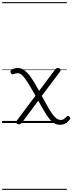

<svg xmlns="http://www.w3.org/2000/svg" viewBox="-20 -1161 683 1812"><path d="M548 17Q511 17 482 -4Q453 -25 420.5 -75Q388 -125 341 -210L190 -8Q182 3 175.5 7.5Q169 12 160 12Q143 12 135.5 2Q128 -8 138 -22L315 -258Q279 -322 253.5 -363.5Q228 -405 210 -428Q192 -451 177.5 -460.5Q163 -470 149 -470Q139 -470 130.5 -468Q122 -466 107 -461Q97 -457 89.5 -462.5Q82 -468 79 -480Q78 -489 81 -496.5Q84 -504 93 -507Q110 -514 122 -516.5Q134 -519 149 -519Q176 -519 198.5 -506Q221 -493 244 -467Q267 -441 292.5 -400Q318 -359 349 -303L495 -498Q504 -510 510 -514.5Q516 -519 525 -519Q537 -519 544 -514Q551 -509 552.5 -501.5Q554 -494 546 -484L374 -256Q408 -193 433 -149.5Q458 -106 478 -79.5Q498 -53 516.5 -41Q535 -29 555 -29Q570 -29 583 -37.5Q596 -46 610 -62Q616 -68 623 -67.5Q630 -67 635 -60Q641 -54 642.5 -47.5Q644 -41 639 -34Q628 -19 613 -7Q598 5 581.5 11Q565 17 548 17ZM0 621H611V631H0ZM0 -20H611V0H0ZM0 -505H611V-500H0ZM0 -1141H611V-1131H0Z"/></svg>

Font: Playwrite BR Guides
Style: Regular
Weight: 400
Designer: Veronika Burian, José Scaglione
Foundry: TypeTogether
Version: Version 1.003